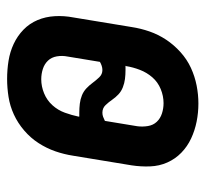

<svg xmlns="http://www.w3.org/2000/svg" viewBox="-39 -531 578 540"><g transform="rotate(90 250.0 -261.0)"><path d="M202 8Q176 8 151 4Q126 0 103.5 -10.5Q81 -21 63.5 -38Q46 -55 36.5 -77.5Q27 -100 25.5 -126Q24 -152 29 -178L56 -342Q60 -368 68.5 -392.5Q77 -417 91.5 -439Q106 -461 126.5 -479.5Q147 -498 171 -509Q195 -520 220.5 -525Q246 -530 271 -530Q271 -530 271 -530Q271 -530 271 -530Q297 -530 322 -525Q347 -520 369.5 -509.5Q392 -499 409.5 -482Q427 -465 437 -442.5Q447 -420 448 -394Q449 -368 445 -342L418 -178Q414 -152 405.5 -127.5Q397 -103 382.5 -80.5Q368 -58 347 -40Q326 -22 302 -11Q278 0 252.5 4Q227 8 202 8ZM297 -260Q303 -260 308.5 -262Q314 -264 320 -267L335 -358Q337 -373 334.5 -388Q332 -403 322.5 -413Q313 -423 299 -427.5Q285 -432 270 -432Q250 -432 230.5 -424Q211 -416 197.5 -400.5Q184 -385 176.5 -365.5Q169 -346 166 -327L165 -325Q168 -325 171 -325Q174 -325 177 -325Q190 -325 202 -323.5Q214 -322 225.5 -317.5Q237 -313 245.5 -305Q254 -297 260.5 -287.5Q267 -278 275.5 -269Q284 -260 297 -260ZM203 -88Q223 -88 242.5 -96Q262 -104 276 -119.5Q290 -135 297 -154.5Q304 -174 308 -193V-195Q305 -195 302 -195Q299 -195 297 -195Q284 -195 271.5 -196.5Q259 -198 248 -202.5Q237 -207 228.5 -215Q220 -223 213 -232.5Q206 -242 197.5 -251Q189 -260 177 -260Q171 -260 165 -258Q159 -256 154 -253L139 -162Q136 -147 138.5 -132Q141 -117 150.5 -107Q160 -97 174 -92.5Q188 -88 203 -88Z"/></g></svg>

Font: Iosevka Gothic
Style: Bold Italic
Weight: 700
Italic angle: -9°
Monospace: yes
Designer: Belleve Invis
Foundry: Belleve Invis
Version: Version 15.5.1; ttfautohint (v1.8.4)